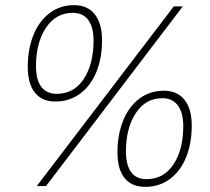

<svg xmlns="http://www.w3.org/2000/svg" viewBox="-20 -724 818 747"><path d="M268 -704Q321 -704 349 -668Q377 -632 377 -568Q377 -498 355 -444Q333 -390 291.5 -359.5Q250 -329 195 -329Q143 -329 115.5 -364Q88 -399 88 -463Q88 -533 110 -587.5Q132 -642 173 -673Q214 -704 268 -704ZM123 0 656 -699H691L159 0ZM263 -674Q197 -674 158.5 -615.5Q120 -557 120 -467Q120 -414 140.5 -386.5Q161 -359 201 -359Q268 -359 306 -417Q344 -475 344 -566Q344 -618 323.5 -646Q303 -674 263 -674ZM617 -371Q670 -371 698 -335.5Q726 -300 726 -236Q726 -166 704 -112Q682 -58 641 -27.5Q600 3 545 3Q492 3 464.5 -31.5Q437 -66 437 -131Q437 -200 459 -254.5Q481 -309 522 -340Q563 -371 617 -371ZM612 -342Q546 -342 508 -283.5Q470 -225 470 -135Q470 -82 490 -54.5Q510 -27 550 -27Q617 -27 655 -84.5Q693 -142 693 -233Q693 -285 672 -313.5Q651 -342 612 -342Z"/></svg>

Font: Argentum Sans ExtraLight
Style: Italic
Weight: 200
Italic angle: -11°
Designer: Julieta Ulanovsky (font), Cristiano Sobral (main changes and remaster)
Foundry: Julieta Ulanovsky (font), Cristiano Sobral (main changes and remaster)
Version: Version 2.007;June 15, 2022;FontCreator 14.0.0.2814 64-bit; 